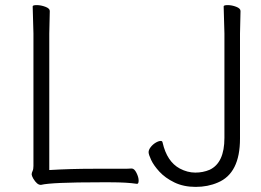

<svg xmlns="http://www.w3.org/2000/svg" viewBox="-20 -715 1023 752"><path d="M859 -584 856 -690Q856 -695 872 -695Q888 -695 905 -688.5Q922 -682 922 -672L920 -583V-172Q920 -36 833 0Q794 17 746.5 17Q699 17 663 -0.5Q627 -18 604.5 -42.5Q582 -67 572 -88.5Q562 -110 562 -119Q562 -128 570 -138.5Q578 -149 589.5 -156Q601 -163 610 -163Q616 -163 617 -156Q634 -82 684 -55Q714 -39 745 -39Q775 -39 801 -50Q859 -77 859 -175ZM345 -54H458Q482 -54 495 -55H496Q506 -55 514.5 -38Q523 -21 523 -8Q523 5 517 5H516Q477 -1 413 -1H372Q181 -1 141 9H139Q125 9 110 -16Q104 -27 104 -32Q104 -38 107.5 -45Q111 -52 111 -65V-584L108 -690Q108 -695 124 -695Q140 -695 157.5 -688.5Q175 -682 175 -672L173 -583V-49Q256 -54 345 -54Z"/></svg>

Font: Moon Stars Kai T Light
Style: Regular
Weight: 300
Designer: GuiWonder
Version: Version 1.101